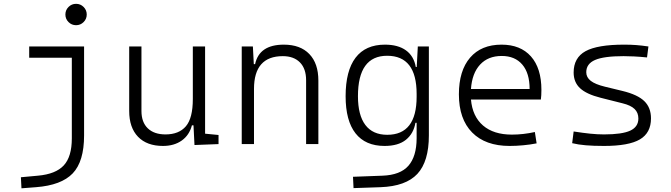

<svg xmlns="http://www.w3.org/2000/svg" viewBox="-20 -764 3556 1018"><path d="M93.8 234.4 90.8 175.8 180.7 167.5Q275.4 159.2 318.1 113Q360.8 66.9 360.8 -30.3V-458H134.8V-517.6H425.8V-45.9Q425.8 92.3 365.5 155.3Q305.2 218.3 170.9 228.5ZM383.3 -630.4Q359.9 -630.4 343.3 -647Q326.7 -663.6 326.7 -687Q326.7 -710.4 343.3 -727.1Q359.9 -743.7 383.3 -743.7Q406.7 -743.7 423.3 -727.1Q439.9 -710.4 439.9 -687Q439.9 -663.6 423.3 -647Q406.7 -630.4 383.3 -630.4Z M844.2 9.8Q758.8 9.8 711.9 -38.8Q665 -87.4 665 -175.8V-517.6H730V-175.8Q730 -115.7 763.7 -83.5Q797.4 -51.3 857.4 -51.3Q928.7 -51.3 965.6 -94.5Q1002.4 -137.7 1002.4 -239.3V-517.6H1067.4V-55.2L1138.7 -48.3V0L1011.2 4.9L1005.9 -99.6H997.6Q983.9 -47.4 943.6 -18.8Q903.3 9.8 844.2 9.8Z M1603 0V-338.4Q1603 -399.9 1570.3 -433.1Q1537.6 -466.3 1479.5 -466.3Q1326.7 -466.3 1326.7 -292.5V0H1261.7V-517.6H1320.8L1325.7 -423.8H1332.5Q1354.5 -527.3 1484.9 -527.3Q1572.3 -527.3 1620.1 -477.5Q1668 -427.7 1668 -336.9V0Z M1854.5 233.4 1851.6 173.3 2007.8 167.5Q2102.1 164.1 2145.3 115Q2188.5 65.9 2189 -30.3V-112.8H2182.6Q2172.9 -55.7 2132.3 -22.9Q2091.8 9.8 2019 9.8Q1917.5 9.8 1865 -57.1Q1812.5 -124 1812.5 -253.9Q1812.5 -388.7 1865.2 -458Q1918 -527.3 2021 -527.3Q2090.3 -527.3 2132.3 -497.1Q2174.3 -466.8 2184.6 -408.7H2189.5L2195.3 -517.6H2253.9V-45.9Q2253.9 92.3 2192.9 158Q2131.8 223.6 1998 228.5ZM2189 -266.1Q2189 -468.3 2032.7 -468.3Q1877.9 -468.3 1877.9 -253.9Q1877.9 -153.3 1917.2 -101.3Q1956.5 -49.3 2033.2 -49.3Q2189 -49.3 2189 -251Z M2682.1 9.8Q2553.7 9.8 2483.4 -61.5Q2413.1 -132.8 2413.1 -263.7Q2413.1 -389.2 2472.4 -458.3Q2531.7 -527.3 2639.2 -527.3Q2739.7 -527.3 2795.2 -464.8Q2850.6 -402.3 2850.6 -287.1Q2850.6 -256.8 2847.7 -236.3H2477.1Q2484.9 -147 2541 -98.6Q2597.2 -50.3 2693.8 -50.3Q2754.4 -50.3 2815.9 -64L2825.2 -3.9Q2791 2.9 2753.9 6.3Q2716.8 9.8 2682.1 9.8ZM2477.1 -292H2788.1Q2788.1 -376 2749.3 -421.6Q2710.4 -467.3 2640.1 -467.3Q2567.9 -467.3 2525.4 -421.4Q2482.9 -375.5 2477.1 -292Z M3182.6 9.8Q3126 9.8 3085.7 6.3Q3045.4 2.9 3013.7 -4.9L3021.5 -66.9Q3071.8 -59.1 3109.9 -55.2Q3147.9 -51.3 3182.6 -51.3Q3278.3 -51.3 3321.5 -71.3Q3364.7 -91.3 3364.7 -135.7Q3364.7 -166.5 3344.7 -186Q3324.7 -205.6 3280.8 -216.3L3164.6 -245.6Q3089.4 -264.6 3055.4 -296.4Q3021.5 -328.1 3021.5 -379.4Q3021.5 -458 3084.7 -492.7Q3147.9 -527.3 3289.1 -527.3Q3323.2 -527.3 3352.8 -525.1Q3382.3 -522.9 3418 -517.6L3410.6 -459.5Q3371.1 -463.4 3341.6 -464.8Q3312 -466.3 3286.1 -466.3Q3181.6 -466.3 3135 -446Q3088.4 -425.8 3088.4 -380.9Q3088.4 -354 3112.1 -335.4Q3135.7 -316.9 3188 -304.2L3280.8 -281.7Q3360.8 -262.2 3396.2 -227.8Q3431.6 -193.4 3431.6 -136.2Q3431.6 -59.6 3372.8 -24.9Q3314 9.8 3182.6 9.8Z"/></svg>

Font: CaskaydiaMono NF Light
Style: Regular
Weight: 300
Designer: Aaron Bell
Foundry: Saja Typeworks
Version: Version 2111.001; ttfautohint (v1.8.4);Nerd Fonts 3.1.1